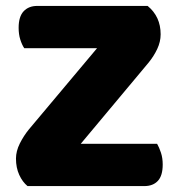

<svg xmlns="http://www.w3.org/2000/svg" viewBox="-20 -629 600 649"><path d="M73 0Q56 -14 45 -38Q34 -62 34 -93Q34 -118 47 -144Q60 -170 78 -192L308 -466H62Q54 -478 48.5 -495.5Q43 -513 43 -535Q43 -573 60 -591Q77 -609 106 -609H479Q523 -573 523 -513Q523 -488 511.5 -463.5Q500 -439 482 -417L253 -143H511Q518 -131 524 -113Q530 -95 530 -73Q530 -35 513.5 -17.5Q497 0 468 0H73Z"/></svg>

Font: Baloo 2 ExtraBold
Style: Regular
Weight: 800
Designer: Sarang Kulkarni and Ek Type
Foundry: Ek Type
Version: Version 1.640;hotconv 1.0.111;makeotfexe 2.5.65597; ttfautoh